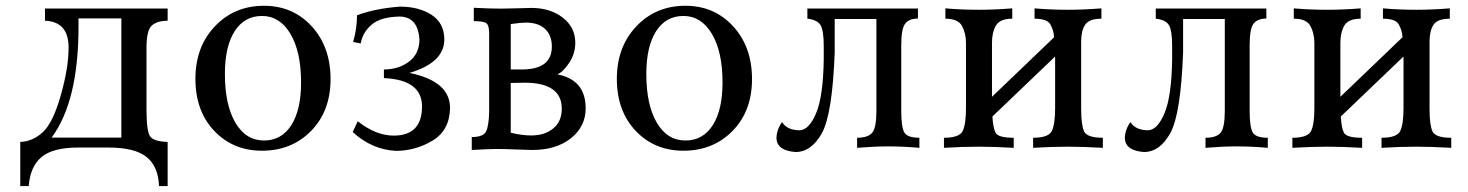

<svg xmlns="http://www.w3.org/2000/svg" viewBox="-20 -502 4984 652"><path d="M549.3 129.9H520Q517.6 63 477.5 31Q437.5 -1 347.7 -1H245.6Q159.7 -1 121.1 31.2Q82.5 63.5 77.6 129.9H48.8V-20Q91.3 -21.5 125.7 -53.5Q160.2 -85.4 186.5 -178.7Q212.9 -272 212.9 -340.3Q212.9 -428.7 132.8 -431.6V-473.1H549.3V-431.6Q514.2 -431.6 495.8 -415.5Q477.5 -399.4 477.5 -340.3V-128.9Q477.5 -55.2 490.2 -38.3Q502.9 -21.5 549.3 -20ZM392.1 -34.7V-439.5H246.6V-411.1Q246.6 -158.2 155.3 -34.7Z M876.5 -24.9Q936 -24.9 969.2 -76.9Q1002.4 -128.9 1002.4 -221.7Q1002.4 -326.2 966.3 -387Q930.2 -447.8 869.6 -447.8Q810.1 -447.8 776.9 -396Q743.7 -344.2 743.7 -251Q743.7 -146 779.3 -85.4Q814.9 -24.9 876.5 -24.9ZM869.6 9.8Q771.5 9.8 707.5 -57.6Q643.6 -125 643.6 -234.4Q643.6 -342.8 709.7 -412.6Q775.9 -482.4 876.5 -482.4Q974.6 -482.4 1038.6 -412.6Q1102.5 -342.8 1102.5 -233.4Q1102.5 -125 1036.6 -57.6Q970.7 9.8 869.6 9.8Z M1324.2 10.3Q1242.2 5.9 1177.7 -53.7L1194.8 -90.3Q1256.3 -41.5 1316.9 -41.5Q1413.1 -41.5 1413.1 -140.6Q1413.1 -231 1283.7 -236.8V-266.1Q1333.5 -266.1 1368.9 -292.7Q1404.3 -319.3 1404.3 -368.2Q1399.4 -444.3 1337.9 -445.8Q1272.5 -444.8 1241.7 -418Q1210.9 -391.1 1205.1 -354.5L1179.2 -359.4Q1192.4 -405.3 1192.4 -450.2Q1253.9 -473.1 1337.9 -479.5Q1402.8 -479.5 1445.8 -451.4Q1488.8 -423.3 1488.8 -367.7Q1488.8 -289.6 1370.6 -254.4Q1508.3 -226.1 1508.3 -135.3Q1506.8 -59.1 1448.7 -24.4Q1390.6 10.3 1324.2 10.3Z M1787.6 7.3Q1772.5 7.3 1732.7 5.6Q1692.9 3.9 1666.5 3.9Q1642.6 3.9 1582 7.3V-36.6Q1621.1 -36.6 1630.6 -55.7Q1640.1 -74.7 1641.1 -122.6V-388.7Q1641.1 -414.1 1632.8 -422.1Q1624.5 -430.2 1588.9 -430.2V-475.6Q1641.6 -472.7 1682.1 -472.7Q1705.6 -472.7 1739.5 -473.9Q1773.4 -475.1 1784.2 -475.1Q1848.6 -475.1 1891.1 -442.1Q1933.6 -409.2 1933.6 -356.4Q1933.6 -319.8 1912.8 -288.6Q1892.1 -257.3 1872.6 -249.5Q1968.8 -231 1968.8 -134.3Q1968.8 -72.3 1918.7 -32.5Q1868.7 7.3 1787.6 7.3ZM1784.2 -42Q1829.6 -42 1858.6 -65.7Q1887.7 -89.4 1887.7 -132.8Q1887.7 -221.2 1761.2 -221.2L1714.4 -220.2V-51.3Q1752.4 -42 1784.2 -42ZM1752 -266.1Q1854 -266.1 1854 -343.8Q1854 -381.8 1831.1 -403.6Q1808.1 -425.3 1765.6 -425.3Q1751 -425.3 1714.4 -420.4V-266.1Z M2307.6 -24.9Q2367.2 -24.9 2400.4 -76.9Q2433.6 -128.9 2433.6 -221.7Q2433.6 -326.2 2397.5 -387Q2361.3 -447.8 2300.8 -447.8Q2241.2 -447.8 2208 -396Q2174.8 -344.2 2174.8 -251Q2174.8 -146 2210.4 -85.4Q2246.1 -24.9 2307.6 -24.9ZM2300.8 9.8Q2202.6 9.8 2138.7 -57.6Q2074.7 -125 2074.7 -234.4Q2074.7 -342.8 2140.9 -412.6Q2207 -482.4 2307.6 -482.4Q2405.8 -482.4 2469.7 -412.6Q2533.7 -342.8 2533.7 -233.4Q2533.7 -125 2467.8 -57.6Q2401.9 9.8 2300.8 9.8Z M2681.6 14.2Q2619.6 9.8 2616.7 -31.2Q2616.7 -61 2635.7 -87.4Q2652.8 -59.6 2696.3 -59.6Q2728 -61.5 2751.7 -118.4Q2775.4 -175.3 2777.3 -299.8V-344.7Q2777.3 -399.9 2765.9 -417.5Q2754.4 -435.1 2721.7 -438.5V-473.1H3097.2V-439Q3067.4 -439 3054 -421.9Q3040.5 -404.8 3040.5 -348.1V-125Q3040.5 -70.8 3050.8 -52.5Q3061 -34.2 3102.1 -34.2V0Q3046.4 -4.9 2995.6 -4.9Q2949.2 -4.9 2890.6 0V-34.2Q2927.7 -34.2 2941.9 -51.3Q2956.1 -68.4 2956.1 -125V-437.5H2814.5V-323.7Q2806.6 -113.8 2771 -49.8Q2735.4 14.2 2681.6 14.2Z M3725.1 0Q3654.3 -3.9 3607.4 -3.9Q3552.7 -3.9 3488.3 0V-34.2Q3541 -34.2 3552 -57.4Q3563 -80.6 3563 -134.8V-310.1L3350.1 -106.4Q3352.1 -68.8 3360.6 -51.5Q3369.1 -34.2 3422.4 -34.2V0Q3351.6 -3.9 3304.7 -3.9Q3250 -3.9 3185.5 0V-34.2Q3238.3 -34.2 3249.3 -57.4Q3260.3 -80.6 3260.3 -134.8V-355.5Q3260.3 -389.2 3246.8 -413.8Q3233.4 -438.5 3190.4 -438.5V-473.6Q3245.1 -468.8 3304.7 -468.8Q3356.9 -468.8 3417.5 -473.6V-438.5Q3375.5 -438.5 3362.1 -415.3Q3348.6 -392.1 3348.6 -356.4V-173.3L3559.6 -375.5Q3558.1 -398.9 3547.1 -418.7Q3536.1 -438.5 3493.2 -438.5V-473.6Q3547.9 -468.8 3607.4 -468.8Q3659.7 -468.8 3720.2 -473.6V-438.5Q3678.2 -438.5 3664.8 -417.7Q3651.4 -397 3651.4 -361.3V-131.8Q3651.4 -76.7 3661.6 -55.4Q3671.9 -34.2 3725.1 -34.2Z M3864.7 14.2Q3802.7 9.8 3799.8 -31.2Q3799.8 -61 3818.8 -87.4Q3835.9 -59.6 3879.4 -59.6Q3911.1 -61.5 3934.8 -118.4Q3958.5 -175.3 3960.4 -299.8V-344.7Q3960.4 -399.9 3949 -417.5Q3937.5 -435.1 3904.8 -438.5V-473.1H4280.3V-439Q4250.5 -439 4237.1 -421.9Q4223.6 -404.8 4223.6 -348.1V-125Q4223.6 -70.8 4233.9 -52.5Q4244.1 -34.2 4285.2 -34.2V0Q4229.5 -4.9 4178.7 -4.9Q4132.3 -4.9 4073.7 0V-34.2Q4110.8 -34.2 4125 -51.3Q4139.2 -68.4 4139.2 -125V-437.5H3997.6V-323.7Q3989.7 -113.8 3954.1 -49.8Q3918.5 14.2 3864.7 14.2Z M4908.2 0Q4837.4 -3.9 4790.5 -3.9Q4735.8 -3.9 4671.4 0V-34.2Q4724.1 -34.2 4735.1 -57.4Q4746.1 -80.6 4746.1 -134.8V-310.1L4533.2 -106.4Q4535.2 -68.8 4543.7 -51.5Q4552.2 -34.2 4605.5 -34.2V0Q4534.7 -3.9 4487.8 -3.9Q4433.1 -3.9 4368.7 0V-34.2Q4421.4 -34.2 4432.4 -57.4Q4443.4 -80.6 4443.4 -134.8V-355.5Q4443.4 -389.2 4429.9 -413.8Q4416.5 -438.5 4373.5 -438.5V-473.6Q4428.2 -468.8 4487.8 -468.8Q4540 -468.8 4600.6 -473.6V-438.5Q4558.6 -438.5 4545.2 -415.3Q4531.7 -392.1 4531.7 -356.4V-173.3L4742.7 -375.5Q4741.2 -398.9 4730.2 -418.7Q4719.2 -438.5 4676.3 -438.5V-473.6Q4731 -468.8 4790.5 -468.8Q4842.8 -468.8 4903.3 -473.6V-438.5Q4861.3 -438.5 4847.9 -417.7Q4834.5 -397 4834.5 -361.3V-131.8Q4834.5 -76.7 4844.7 -55.4Q4855 -34.2 4908.2 -34.2Z"/></svg>

Font: Kelvinch
Style: Regular
Weight: 400
Designer: Paul James MIller
Foundry: High-Logic / Made with FontCreator
Version: Version 3.30 September 23, 2016